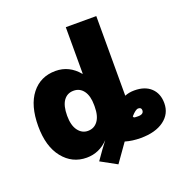

<svg xmlns="http://www.w3.org/2000/svg" viewBox="-149 -882 1072 1124"><g transform="rotate(-20 386.5 -320.0)"><path d="M213 -260Q213 -200 237 -167.5Q261 -135 298 -135Q337 -135 360 -166Q383 -197 383 -255V-265Q383 -322 360 -353.5Q337 -385 298 -385Q258 -385 235.5 -353.5Q213 -322 213 -260ZM33 -260Q33 -389 88.5 -459.5Q144 -530 238 -530Q323 -530 381 -460H383V-750H573V-254Q600 -265 633 -265Q699 -265 736 -230Q773 -195 773 -135Q773 -69 719.5 -29.5Q666 10 574 10Q522 10 478 -3Q448 38 398 110L298 55Q345 -13 374 -50Q317 10 238 10Q148 10 90.5 -62Q33 -134 33 -260ZM573 -125Q574 -118 579 -116.5Q584 -115 603 -115Q638 -115 638 -140Q638 -158 618 -158Q602 -158 573 -125Z"/></g></svg>

Font: Mplus 1p Black
Style: Regular
Weight: 900
Version: Version 1.061